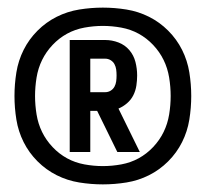

<svg xmlns="http://www.w3.org/2000/svg" viewBox="-20 -913 540 504"><path d="M250 -429Q219 -429 188 -434Q157 -439 129 -453Q101 -467 78.5 -489.5Q56 -512 42 -540Q28 -568 23 -599Q18 -630 18 -661Q18 -692 23 -723Q28 -754 42 -782Q56 -810 78.5 -832.5Q101 -855 129 -869Q157 -883 188 -888Q219 -893 250 -893Q281 -893 312 -888Q343 -883 371 -869Q399 -855 421.5 -832.5Q444 -810 458 -782Q472 -754 477 -723Q482 -692 482 -661Q482 -630 477 -599Q472 -568 458 -540Q444 -512 421.5 -489.5Q399 -467 371 -453Q343 -439 312 -434Q281 -429 250 -429ZM250 -477Q274 -477 298.5 -481.5Q323 -486 344 -497.5Q365 -509 382 -527Q399 -545 409.5 -566.5Q420 -588 424 -612.5Q428 -637 428 -661Q428 -685 424 -709.5Q420 -734 409.5 -755.5Q399 -777 382 -795Q365 -813 344 -824.5Q323 -836 298.5 -840.5Q274 -845 250 -845Q226 -845 201.5 -840.5Q177 -836 156 -824.5Q135 -813 118 -795Q101 -777 90.5 -755.5Q80 -734 76 -709.5Q72 -685 72 -661Q72 -637 76 -612.5Q80 -588 90.5 -566.5Q101 -545 118 -527Q135 -509 156 -497.5Q177 -486 201.5 -481.5Q226 -477 250 -477ZM163 -514V-808H256Q274 -808 291 -801.5Q308 -795 319.5 -781.5Q331 -768 335.5 -750.5Q340 -733 340 -715Q340 -702 338 -688.5Q336 -675 330 -663Q324 -651 313.5 -642Q303 -633 291 -628L347 -514H288L235 -622H217V-514ZM217 -671H256Q264 -671 270.5 -675Q277 -679 280.5 -685.5Q284 -692 285 -699.5Q286 -707 286 -715Q286 -723 285 -730.5Q284 -738 280.5 -744.5Q277 -751 270.5 -755Q264 -759 256 -759H217Z"/></svg>

Font: Iosevka Custom
Style: Regular
Weight: 400
Monospace: yes
Designer: Belleve Invis
Foundry: Belleve Invis
Version: Version 32.5.0; ttfautohint (v1.8.4)